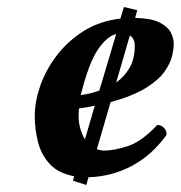

<svg xmlns="http://www.w3.org/2000/svg" viewBox="-20 -495 515 547"><path d="M333 -475 371 -466 365 -444Q410 -443 433.5 -431.5Q457 -420 466 -403.5Q475 -387 475 -369Q475 -357 470.5 -336.5Q466 -316 449.5 -292Q433 -268 396.5 -245Q360 -222 295 -204L256 -70Q267 -66 277 -66Q304 -66 343.5 -78.5Q383 -91 428 -139Q439 -139 447.5 -130.5Q456 -122 454 -110Q412 -52 355 -22Q298 8 232 10L226 32L188 20L191 7Q147 -1 122.5 -27Q98 -53 88.5 -89.5Q79 -126 79 -165Q79 -205 94.5 -250Q110 -295 141 -336Q172 -377 217.5 -406Q263 -435 323 -442ZM311 -398Q285 -392 259 -354Q233 -316 210 -224Q223 -226 236.5 -229Q250 -232 263 -237ZM350 -394 311 -260Q334 -276 349 -301.5Q364 -327 364 -365Q364 -385 350 -394ZM250 -194Q229 -189 205 -186Q202 -155 207.5 -133.5Q213 -112 222 -98Z"/></svg>

Font: Libertinus Serif Semibold Italic
Style: Regular
Weight: 600
Italic angle: -11.5°
Designer: Philipp H. Poll, Khaled Hosny
Foundry: Caleb Maclennan
Version: Version 7.051;RELEASE